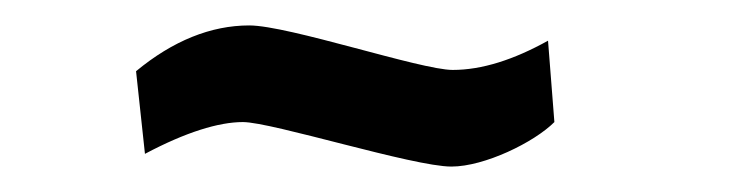

<svg xmlns="http://www.w3.org/2000/svg" viewBox="-20 -420 576 151"><path d="M335 -289C361 -289 400 -308 416 -324L411 -388C384 -373 359 -365 336 -365C311 -365 207 -400 176 -400C146 -400 116 -388 87 -364L94 -299C126 -316 152 -324 171 -324C194 -324 305 -289 335 -289Z"/></svg>

Font: All Genders v4
Style: Regular
Weight: 400
Designer: Rassam Alawdi
Foundry: Rassam Art
Version: Version 3.100;FEAKit 1.0